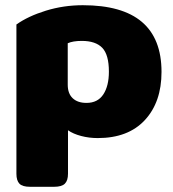

<svg xmlns="http://www.w3.org/2000/svg" viewBox="-20 -515 663 737"><path d="M43 152V-421Q88 -453 156 -474Q224 -495 298 -495Q600 -495 600 -239Q600 -123 536 -54Q472 15 355 15Q322 15 291.5 7Q261 -1 241 -15V152Q241 178 229 190Q217 202 188 202H95Q66 202 54.5 190Q43 178 43 152ZM398 -240Q398 -305 372.5 -331.5Q347 -358 294 -358Q260 -358 240 -349V-190Q240 -156 259 -138Q278 -120 312 -120Q355 -120 376.5 -152.5Q398 -185 398 -240Z"/></svg>

Font: Mitr SemiBold
Style: Regular
Weight: 600
Designer: Thanarat Vachiruckul
Foundry: Cadson Demak
Version: Version 1.002